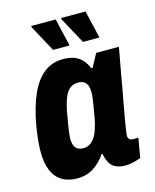

<svg xmlns="http://www.w3.org/2000/svg" viewBox="-111 -801 719 889"><g transform="rotate(-15 248.0 -356.5)"><path d="M149 12Q106 12 76 -6.5Q46 -25 31 -61Q16 -97 16 -150Q16 -177 19 -207.5Q22 -238 28 -273Q43 -359 69.5 -418.5Q96 -478 135 -508.5Q174 -539 227 -539Q259 -539 281.5 -530Q304 -521 318.5 -504.5Q333 -488 343 -464H349L383 -527H492L468 -395Q464 -370 457.5 -335.5Q451 -301 444.5 -265.5Q438 -230 432.5 -198.5Q427 -167 424 -146Q421 -125 421 -121Q421 -109 427 -103Q433 -97 443 -97H470L454 -4Q438 2 418 7Q398 12 378 12Q351 12 330 1Q309 -10 300 -35Q297 -42 294.5 -49.5Q292 -57 291 -67L286 -68Q264 -34 229.5 -11Q195 12 149 12ZM213 -116Q229 -116 242 -123.5Q255 -131 266 -146.5Q277 -162 284.5 -184.5Q292 -207 298 -236Q305 -279 309 -302Q313 -325 314 -336.5Q315 -348 315 -355Q315 -375 310 -388.5Q305 -402 294 -409Q283 -416 266 -416Q243 -416 227 -403.5Q211 -391 200.5 -365Q190 -339 182 -299Q174 -255 170.5 -231Q167 -207 165.5 -195.5Q164 -184 164 -175Q164 -145 175.5 -130.5Q187 -116 213 -116ZM337 -592 267 -721 269 -725H385L416 -592ZM194 -592 124 -721 126 -725H242L273 -592Z"/></g></svg>

Font: Archivo Condensed ExtraBold
Style: Italic
Weight: 800
Width: 3
Italic angle: -10°
Designer: Hector Gatti
Foundry: Omnibus-Type
Version: Version 2.001